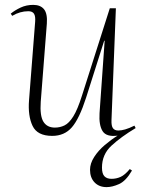

<svg xmlns="http://www.w3.org/2000/svg" viewBox="-20 -543 594 787"><path d="M24 -487Q41 -501 64.5 -512Q88 -523 116 -523Q146 -523 160.5 -505Q175 -487 172 -446L147 -126Q143 -68 158 -44Q173 -20 205 -20Q226 -20 244.5 -29Q263 -38 280.5 -66Q298 -94 316 -151L430 -509H455L437 -51Q436 -27 443 -17.5Q450 -8 465 -8Q477 -8 493 -12.5Q509 -17 531 -28L536 -18Q476 18 437 54Q398 90 398 144Q398 169 408 179.5Q418 190 437 190Q457 190 474.5 182Q492 174 512 150L521 156Q496 199 468 211.5Q440 224 417 224Q386 224 367.5 204.5Q349 185 349 153Q349 127 366 100.5Q383 74 409.5 51.5Q436 29 462 13Q416 19 400.5 -5.5Q385 -30 388 -79L409 -376H407L333 -143Q305 -56 274.5 -21Q244 14 194 14Q133 14 113.5 -27Q94 -68 99 -132L124 -453Q126 -476 119.5 -486.5Q113 -497 96 -497Q62 -497 30 -478Z"/></svg>

Font: Display Extralight
Style: Italic
Weight: 200
Italic angle: -2°
Designer: Latin by Veronika Burian and Jose Scaglione. Greek by Irene Vlachou. Cyrillic by Vera Evstafieva
Foundry: TypeTogether
Version: Version 3.002